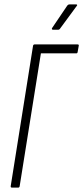

<svg xmlns="http://www.w3.org/2000/svg" viewBox="-20 -858 380 878"><path d="M35 0Q28 0 29 -7L131 -648Q132 -655 139 -655H334Q342 -655 340 -648L335 -620Q334 -614 329 -614H167L70 -7Q69 0 63 0ZM222 -722Q219 -722 217.5 -724.5Q216 -727 219 -731L288 -833Q292 -838 298 -838H328Q331 -838 332.5 -836Q334 -834 331 -831L256 -729Q252 -722 246 -722Z"/></svg>

Font: Sofia Sans Extra Condensed Light
Style: Italic
Weight: 300
Italic angle: -9°
Version: Version 4.100